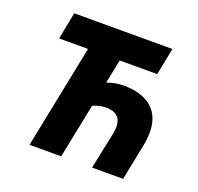

<svg xmlns="http://www.w3.org/2000/svg" viewBox="-116 -776 926 900"><g transform="rotate(20 347.0 -325.5)"><path d="M120 0H278L333 -272C353 -282 378 -287 399 -287C449 -287 474 -262 474 -218C474 -206 472 -192 470 -182L432 0H587L624 -186C628 -206 630 -229 630 -248C630 -360 554 -412 441 -412C414 -412 389 -408 358 -397L382 -516H569L596 -651H106L80 -516H224Z"/></g></svg>

Font: Source Sans Pro Black
Style: Italic
Weight: 900
Italic angle: -11°
Designer: Paul D. Hunt
Foundry: Adobe Systems Incorporated
Version: Version 3.006;hotconv 1.0.111;makeotfexe 2.5.65597